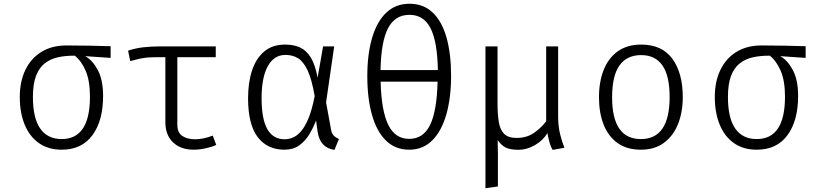

<svg xmlns="http://www.w3.org/2000/svg" viewBox="-20 -785 4348 1020"><path d="M333.8 -543.6Q391.3 -543.6 455.6 -542.3Q520 -541 567.7 -539.5V-477.4L432.3 -486.7Q471.3 -465.6 499.5 -413.1Q527.7 -360.5 527.7 -275.4Q527.7 -143.6 471 -66.7Q414.4 10.3 307.7 10.3Q235.9 10.3 186.2 -25.1Q136.4 -60.5 110.8 -123.6Q85.1 -186.7 85.1 -269.7Q85.1 -352.3 114.9 -413.8Q144.6 -475.4 200.3 -509.5Q255.9 -543.6 333.8 -543.6ZM154.9 -269.7Q154.9 -156.9 194.1 -101.5Q233.3 -46.2 307.7 -46.2Q457.9 -46.2 457.9 -271.3Q457.9 -355.4 435.4 -408.2Q412.8 -461 377.4 -489.2Q329.7 -489.7 289.2 -481Q248.7 -472.3 218.5 -449Q188.2 -425.6 171.5 -382.3Q154.9 -339 154.9 -269.7Z M1126.2 -538.5V-481H922.1V-122.6Q922.1 -80.5 948.5 -62.8Q974.9 -45.1 1015.9 -45.1Q1060.5 -45.1 1110.3 -64.6L1128.7 -15.4Q1113.3 -6.7 1077.4 1.8Q1041.5 10.3 1009.2 10.3Q941 10.3 899.7 -28.2Q858.5 -66.7 858.5 -136.9V-481H813.3Q785.1 -481 765.1 -479.5Q745.1 -477.9 724.4 -473.6Q703.6 -469.2 671.8 -460.5L660.5 -515.9Q700 -529.2 741.5 -533.8Q783.1 -538.5 830.3 -538.5Z M1494.9 -548.2Q1539.5 -548.2 1573.3 -533.1Q1607.2 -517.9 1630.8 -480Q1654.4 -442.1 1667.2 -372.3L1696.4 -538.5H1755.4L1712.3 -241L1739 -94.9Q1742.1 -77.4 1751.5 -66.4Q1761 -55.4 1780.5 -46.7L1756.9 11.3Q1679.5 0 1667.2 -86.2L1659 -145.1Q1644.6 -106.7 1623.1 -71Q1601.5 -35.4 1569.5 -12.6Q1537.4 10.3 1490.8 10.3Q1400.5 10.3 1349.2 -56.4Q1297.9 -123.1 1297.9 -263.6Q1297.9 -347.2 1319.2 -411.3Q1340.5 -475.4 1384.1 -511.8Q1427.7 -548.2 1494.9 -548.2ZM1496.9 -493.3Q1435.9 -493.3 1402.8 -433.6Q1369.7 -373.8 1369.7 -263.6Q1369.7 -152.3 1400.3 -98.7Q1430.8 -45.1 1492.8 -45.1Q1513.3 -45.1 1535.1 -53.8Q1556.9 -62.6 1578.2 -86.4Q1599.5 -110.3 1618.5 -155.6Q1637.4 -201 1651.8 -274.4Q1636.4 -363.1 1614.4 -410.5Q1592.3 -457.9 1563.3 -475.6Q1534.4 -493.3 1496.9 -493.3Z M2155.4 -765.1Q2229.2 -765.1 2278.5 -718.5Q2327.7 -671.8 2352.1 -585.6Q2376.4 -499.5 2376.4 -381Q2376.4 -266.2 2351.3 -177.7Q2326.2 -89.2 2276.7 -39.5Q2227.2 10.3 2153.8 10.3Q2080 10.3 2030.5 -38.2Q1981 -86.7 1956.2 -174.4Q1931.3 -262.1 1931.3 -380Q1931.3 -495.9 1956.4 -582.6Q1981.5 -669.2 2031.5 -717.2Q2081.5 -765.1 2155.4 -765.1ZM2155.4 -706.2Q2078.5 -706.2 2041.5 -635.1Q2004.6 -564.1 2001.5 -412.8H2306.2Q2303.6 -564.1 2267.2 -635.1Q2230.8 -706.2 2155.4 -706.2ZM2304.6 -351.3H2002.1Q2006.2 -195.4 2042.8 -121.3Q2079.5 -47.2 2153.8 -47.2Q2228.7 -47.2 2264.9 -121.3Q2301 -195.4 2304.6 -351.3Z M2945.1 -538.5V-165.6Q2945.1 -112.3 2956.2 -69.7Q2967.2 -27.2 2978.5 0L2916.4 11.3Q2906.7 -2.1 2898.7 -30.8Q2890.8 -59.5 2888.2 -77.9Q2863.6 -37.4 2820.5 -13.3Q2777.4 10.8 2735.9 10.8Q2690.8 10.8 2666.9 -1Q2643.1 -12.8 2624.1 -41Q2623.6 -16.4 2624.4 3.3Q2625.1 23.1 2625.1 29.7V205.6L2559 214.9V-538.5H2623.1V-237.9Q2623.1 -181 2629.5 -139.2Q2635.9 -97.4 2657.4 -74.9Q2679 -52.3 2724.1 -52.3Q2779 -52.3 2817.9 -79.7Q2856.9 -107.2 2881.5 -141V-538.5Z M3386.2 -548.2Q3496.9 -548.2 3552.1 -472.6Q3607.2 -396.9 3607.2 -269.2Q3607.2 -189.2 3582.1 -126.2Q3556.9 -63.1 3507.4 -26.4Q3457.9 10.3 3384.6 10.3Q3310.8 10.3 3261.3 -24.9Q3211.8 -60 3186.9 -122.8Q3162.1 -185.6 3162.1 -268.2Q3162.1 -350.8 3187.2 -413.8Q3212.3 -476.9 3262.3 -512.6Q3312.3 -548.2 3386.2 -548.2ZM3386.2 -492.3Q3310.3 -492.3 3271 -437.4Q3231.8 -382.6 3231.8 -268.2Q3231.8 -46.2 3384.6 -46.2Q3537.4 -46.2 3537.4 -269.2Q3537.4 -382.6 3499.2 -437.4Q3461 -492.3 3386.2 -492.3Z M4026.2 -543.6Q4083.6 -543.6 4147.9 -542.3Q4212.3 -541 4260 -539.5V-477.4L4124.6 -486.7Q4163.6 -465.6 4191.8 -413.1Q4220 -360.5 4220 -275.4Q4220 -143.6 4163.3 -66.7Q4106.7 10.3 4000 10.3Q3928.2 10.3 3878.5 -25.1Q3828.7 -60.5 3803.1 -123.6Q3777.4 -186.7 3777.4 -269.7Q3777.4 -352.3 3807.2 -413.8Q3836.9 -475.4 3892.6 -509.5Q3948.2 -543.6 4026.2 -543.6ZM3847.2 -269.7Q3847.2 -156.9 3886.4 -101.5Q3925.6 -46.2 4000 -46.2Q4150.3 -46.2 4150.3 -271.3Q4150.3 -355.4 4127.7 -408.2Q4105.1 -461 4069.7 -489.2Q4022.1 -489.7 3981.5 -481Q3941 -472.3 3910.8 -449Q3880.5 -425.6 3863.8 -382.3Q3847.2 -339 3847.2 -269.7Z"/></svg>

Font: Fira Code Light
Style: Regular
Weight: 300
Monospace: yes
Designer: Carrois Corporate, Edenspiekermann AG, Nikita Prokopov
Foundry: Carrois Corporate, Edenspiekermann AG, Nikita Prokopov
Version: Version 6.000; ttfautohint (v1.8.2) -l 8 -r 50 -G 200 -x 14 